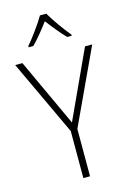

<svg xmlns="http://www.w3.org/2000/svg" viewBox="-140 -1014 728 1081"><g transform="rotate(-15 224.5 -474.0)"><path d="M244 -948H207C183 -906 132 -836 99 -798V-791H126C159 -823 197 -872 225 -909C254 -871 291 -824 324 -791H350V-798C321 -832 268 -905 244 -948ZM225 -319 42 -714H0L206 -274V0H245V-276L449 -714H407Z"/></g></svg>

Font: Noto Sans Malayalam SemiCondensed ExtraLight
Style: Regular
Weight: 200
Width: 4
Designer: Jelle Bosma - Monotype Design Team
Foundry: Monotype Imaging Inc.
Version: Version 2.104